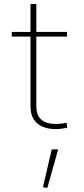

<svg xmlns="http://www.w3.org/2000/svg" viewBox="-20 -644 420 965"><path d="M240.2 106.4 195.8 296.9 217.8 300.8 272.5 106.4ZM314 -26.9Q305.2 -24.9 289.6 -22.9Q273.9 -21 258.3 -21Q212.9 -21 187.7 -42.7Q162.6 -64.5 162.6 -110.8V-624H133.3V-108.9Q133.3 -68.8 149.9 -43.7Q166.5 -18.6 195.1 -6.8Q223.6 4.9 259.3 4.9Q274.9 4.9 290 2.7Q305.2 0.5 318.8 -2.9ZM39.1 -460H316.9V-483.4H39.1Z"/></svg>

Font: Estedad VF
Style: Regular
Weight: 100
Designer: Amin Abedi
Version: Version 7.3